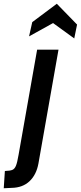

<svg xmlns="http://www.w3.org/2000/svg" viewBox="-102 -762 431 1024"><path d="M-76 150Q-48 149 -36 144Q-24 139 -17 122Q-10 105 -3 64L96 -497H210L103 110Q92 170 55.5 204.5Q19 239 -40 240L-82 242ZM70 -644 201 -742 309 -631 294 -557 181 -639 53 -568Z"/></svg>

Font: Cabin SemiBold
Style: Italic
Weight: 600
Italic angle: -7°
Designer: Pablo Impallari
Foundry: Pablo Impallari. http://www.impallari.com Igino Marini. http://www.ikern.com
Version: Version 2.200